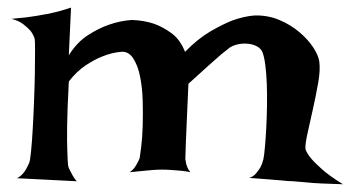

<svg xmlns="http://www.w3.org/2000/svg" viewBox="-20 -512 913 500"><path d="M9.8 -462.9Q32.2 -464.8 48.3 -466.8Q64.5 -468.8 75.2 -470.7Q87.9 -472.7 96.7 -474.6Q105.5 -475.6 116.2 -478.5Q126 -480.5 138.2 -483.9Q150.4 -487.3 165 -492.2L159.2 -368.2Q180.7 -402.3 209 -420.4Q237.3 -438.5 262.7 -447.3Q293 -458 323.2 -460Q354.5 -459 380.9 -450.2Q403.3 -442.4 426.3 -425.8Q449.2 -409.2 461.9 -377Q495.1 -411.1 527.8 -430.2Q560.5 -449.2 585.9 -459Q616.2 -469.7 642.6 -471.7Q677.7 -472.7 707.5 -460Q737.3 -447.3 759.8 -428.2Q782.2 -409.2 795.9 -388.2Q809.6 -367.2 811.5 -351.6Q814.5 -330.1 808.6 -296.4Q802.7 -262.7 794.9 -228Q787.1 -193.4 780.8 -164.6Q774.4 -135.7 775.4 -124Q778.3 -114.3 789.1 -100.6Q798.8 -88.9 817.9 -71.8Q836.9 -54.7 873 -32.2Q841.8 -33.2 817.9 -34.2Q793.9 -35.2 777.3 -37.1Q757.8 -39.1 743.2 -40Q731.4 -40 714.8 -42Q701.2 -43 679.2 -44.9Q657.2 -46.9 628.9 -48.8Q639.6 -51.8 646.5 -60.1Q653.3 -68.4 658.2 -76.2Q663.1 -85.9 666 -97.7Q668 -107.4 669.9 -128.9Q671.9 -150.4 673.3 -177.7Q674.8 -205.1 675.3 -235.4Q675.8 -265.6 674.8 -293Q673.8 -320.3 670.9 -342.8Q668 -365.2 663.1 -377Q659.2 -385.7 649.4 -391.1Q639.6 -396.5 627 -397.9Q614.3 -399.4 601.6 -397Q588.9 -394.5 579.1 -388.7Q570.3 -381.8 555.7 -370.1Q543 -359.4 522.5 -340.8Q502 -322.3 470.7 -293.9Q467.8 -232.4 466.3 -194.8Q464.8 -157.2 463.9 -137.7Q462.9 -114.3 462.9 -105.5Q461.9 -97.7 463.9 -90.8Q465.8 -76.2 475.6 -63.5Q463.9 -66.4 450.7 -67.4Q437.5 -68.4 426.8 -69.3Q414.1 -70.3 401.4 -70.3Q390.6 -70.3 377.9 -69.3Q367.2 -68.4 351.6 -66.9Q335.9 -65.4 317.4 -63.5Q325.2 -68.4 330.1 -75.2Q335 -82 337.9 -87.9Q341.8 -94.7 343.8 -100.6Q344.7 -106.4 347.7 -129.4Q350.6 -152.3 351.6 -183.6Q352.5 -214.8 351.6 -249.5Q350.6 -284.2 344.7 -313Q338.9 -341.8 326.7 -360.4Q314.5 -378.9 294.9 -377Q271.5 -375 247.1 -365.2Q226.6 -357.4 203.1 -341.8Q179.7 -326.2 159.2 -299.8Q155.3 -226.6 154.8 -183.6Q154.3 -140.6 155.3 -118.2Q156.2 -91.8 157.2 -82Q158.2 -75.2 162.1 -68.4Q165 -62.5 169.4 -54.7Q173.8 -46.9 179.7 -40L24.4 -47.9Q32.2 -51.8 38.1 -58.1Q43.9 -64.5 47.9 -71.3Q51.8 -79.1 55.7 -86.9Q58.6 -93.8 61 -119.1Q63.5 -144.5 65.4 -179.2Q67.4 -213.9 68.8 -252.4Q70.3 -291 70.8 -324.7Q71.3 -358.4 71.3 -382.3Q71.3 -406.2 70.3 -411.1Q67.4 -420.9 59.6 -431.6Q52.7 -439.5 41 -448.7Q29.3 -458 9.8 -462.9Z"/></svg>

Font: Irish Growler
Style: Regular
Weight: 400
Designer: Squid
Foundry: Font Diner, Inc DBA Sideshow
Version: Version 1.000